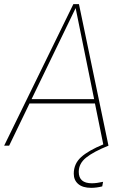

<svg xmlns="http://www.w3.org/2000/svg" viewBox="-29 -701 606 924"><path d="M413 181Q436 181 467 174L463 196Q435 203 410 203Q369 203 347.5 184.5Q326 166 326 135Q326 87 361.5 55Q397 23 468 -6L428 -203H113L15 0H-9L324 -681H351L493 0Q421 29 385.5 57.5Q350 86 350 126Q350 181 413 181ZM424 -224 335 -662 123 -224Z"/></svg>

Font: FiraGO Thin
Style: Italic
Weight: 100
Italic angle: -8°
Designer: bBox Type GmbH
Foundry: bBox Type GmbH
Version: Version 1.001